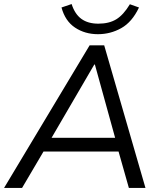

<svg xmlns="http://www.w3.org/2000/svg" viewBox="-42 -929 797 949"><path d="M-22 0 401 -705H473L677 0H595L544 -180H173L67 0ZM424 -610 213 -248H527L427 -610ZM442 -760Q378 -760 329 -792.5Q280 -825 262 -892L312 -909Q328 -859 360.5 -835.5Q393 -812 444 -812Q497 -812 532.5 -833.5Q568 -855 600 -908L645 -892Q611 -820 557.5 -790Q504 -760 442 -760Z"/></svg>

Font: Mulish
Style: Italic
Weight: 400
Italic angle: -9°
Designer: Vernon Adams
Foundry: Vernon Adams
Version: Version 3.603; ttfautohint (v1.8.3)